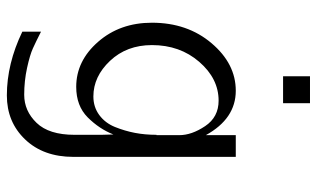

<svg xmlns="http://www.w3.org/2000/svg" viewBox="-201 -534 919 557"><g transform="rotate(90 258.5 -255.5)"><path d="M45.9 -236.8Q45.9 -339.8 105.5 -409.9Q165 -480 243.2 -480Q324.2 -480 372.1 -393.1V-480H435.1V-8.8Q435.1 78.1 384.5 131.1Q334 184.1 256.8 184.1Q165 184.1 71.8 139.2V85Q101.6 100.1 120.4 108.6Q139.2 117.2 177 125.5Q214.8 133.8 254.9 133.8Q301.8 133.8 336.4 97.9Q371.1 62 371.1 -12.2V-89.8L370.1 -125Q354 -84 320.6 -50.5Q287.1 -17.1 231.9 -17.1Q156.7 -17.1 101.3 -80.6Q45.9 -144 45.9 -236.8ZM110.8 -236.8Q110.8 -163.6 156.5 -115.2Q202.1 -66.9 259.8 -66.9Q290.5 -66.9 313.7 -84Q336.9 -101.1 348.4 -129.6Q359.9 -158.2 365.5 -187.5Q371.1 -216.8 371.1 -250H372.1V-315.9Q372.1 -352.1 345.9 -391.1Q319.8 -430.2 272 -430.2Q208 -430.2 159.4 -374Q110.8 -317.9 110.8 -236.8ZM201.2 -617.2V-695.3H279.3V-617.2Z"/></g></svg>

Font: CMU Bright
Style: Roman
Weight: 500
Version: Version 0.7.0